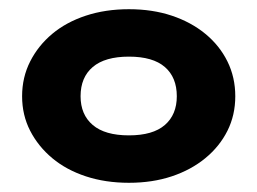

<svg xmlns="http://www.w3.org/2000/svg" viewBox="-20 -769 559 417"><path d="M260 -372Q209 -372 166.5 -386Q124 -400 93.5 -425.5Q63 -451 45.5 -485Q28 -519 28 -560Q28 -601 45.5 -635.5Q63 -670 93.5 -695.5Q124 -721 166.5 -735Q209 -749 260 -749Q311 -749 353 -735Q395 -721 426 -695.5Q457 -670 474 -635.5Q491 -601 491 -560Q491 -519 474 -485Q457 -451 426 -425.5Q395 -400 353 -386Q311 -372 260 -372ZM260 -475Q312 -475 338 -497.5Q364 -520 364 -560Q364 -601 338 -623.5Q312 -646 260 -646Q208 -646 181.5 -623.5Q155 -601 155 -560Q155 -520 181.5 -497.5Q208 -475 260 -475Z"/></svg>

Font: Encode Sans Wide
Style: ExtraBold
Weight: 800
Designer: Pablo Impallari, Andres Torresi
Foundry: Pablo Impallari, Andres Torresi
Version: Version 1.000; ttfautohint (v1.00) -l 8 -r 50 -G 200 -x 14 -